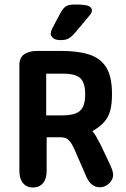

<svg xmlns="http://www.w3.org/2000/svg" viewBox="-20 -822 561 852"><path d="M187 -213H244Q260 -213 269 -210Q278 -207 285 -200Q292 -194 299 -181.5Q306 -169 314 -151L363 -38Q384 9 423 9Q446 9 464 -8Q482 -25 482 -46Q482 -55 478.5 -66Q475 -77 469 -90L427 -179Q415 -202 407 -216Q399 -230 390 -240Q423 -259 442.5 -281Q462 -303 469.5 -332.5Q477 -362 477 -404Q477 -482 451.5 -523Q426 -564 376 -580Q326 -596 253 -596H143Q112 -596 89 -582Q66 -568 66 -532V-64Q66 -29 82 -9.5Q98 10 126 10Q155 10 171 -9.5Q187 -29 187 -64ZM185 -310V-495H262Q315 -495 336.5 -475Q358 -455 358 -403Q358 -369 348.5 -348.5Q339 -328 316.5 -319Q294 -310 255 -310ZM388 -774Q388 -783 382 -789.5Q376 -796 360 -799Q344 -802 312 -802Q285 -802 272.5 -794Q260 -786 247 -762L211 -694Q205 -681 205 -672Q205 -662 216 -653Q227 -644 248 -644Q271 -644 284 -651Q297 -658 316 -680L377 -753Q382 -759 385 -764.5Q388 -770 388 -774Z"/></svg>

Font: Beiruti
Style: Bold
Weight: 700
Designer: Arlette Boutros
Foundry: Boutros
Version: Version 1.41